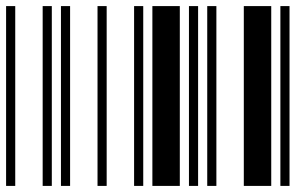

<svg xmlns="http://www.w3.org/2000/svg" viewBox="-20 -610 1000 630"><path d="M0 0V-590H30V0ZM120 0V-590H150V0ZM180 0V-590H210V0ZM300 0V-590H330V0ZM420 0V-590H450V0ZM480 0V-590H570V0ZM600 0V-590H630V0ZM660 0V-590H690V0ZM780 0V-590H870V0ZM900 0V-590H930V0Z"/></svg>

Font: Libre Barcode 39 Extended
Style: Regular
Weight: 400
Version: Version 1.005; ttfautohint (v1.8.3)